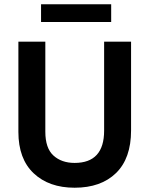

<svg xmlns="http://www.w3.org/2000/svg" viewBox="-20 -869 699 898"><path d="M593 -259Q593 -128 522.5 -59.5Q452 9 329 9Q209 9 137.5 -58.5Q66 -126 66 -252V-674H192V-253Q192 -176 230 -141.5Q268 -107 329 -107Q467 -107 467 -258V-674H593ZM500 -766H172V-849H500Z"/></svg>

Font: Hind Siliguri SemiBold
Style: Regular
Weight: 600
Designer: Jyotish Sonowal
Foundry: Indian Type Foundry
Version: Version 1.001;PS 1.0;hotconv 1.0.86;makeotf.lib2.5.63406; tt